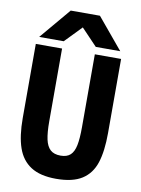

<svg xmlns="http://www.w3.org/2000/svg" viewBox="-102 -1014 804 1094"><g transform="rotate(10 300.0 -467.0)"><path d="M53.5 -296.5V-725H205.5V-303.5Q205.5 -238.5 214 -199.5Q222.5 -160.5 243.5 -141.5Q264.5 -122.5 303 -122.5Q339.5 -122.5 359.5 -141.2Q379.5 -160 387.2 -198.8Q395 -237.5 395 -303.5V-725H547V-296.5Q547 -191 525.2 -124Q503.5 -57 449.5 -22.5Q395.5 12 300 12Q208 12 154 -22.8Q100 -57.5 76.8 -124.8Q53.5 -192 53.5 -296.5ZM216.5 -946.5H385.5L534.5 -767.5H393L301 -864L207.5 -767.5H65.5Z"/></g></svg>

Font: JuliaMono ExtraBold
Style: Regular
Weight: 800
Monospace: yes
Designer: cormullion
Foundry: corm
Version: Version 0.055; ttfautohint (v1.8.4)